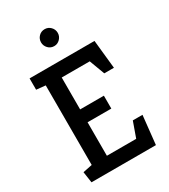

<svg xmlns="http://www.w3.org/2000/svg" viewBox="-214 -995 968 1097"><g transform="rotate(-30 270.0 -446.0)"><path d="M57.3 0 46.6 -72.8 107.8 -85.3V-610.2L47.7 -616.3V-691H476L495.5 -502.7H431.8L394.1 -603.6H209.3V-393.2H366V-308.2H209.3V-87.4H402.6L438.6 -188.3H502.4L482.3 0ZM262.6 -780.1Q239 -780.1 223.1 -796.9Q207.2 -813.8 207.2 -835.9Q207.2 -859 223.1 -875.4Q239 -891.7 262.6 -891.7Q285.2 -891.7 301.3 -875.4Q317.4 -859 317.4 -835.9Q317.4 -813.8 301.3 -796.9Q285.2 -780.1 262.6 -780.1Z"/></g></svg>

Font: Kreon Light
Style: Regular
Weight: 300
Designer: Julia Petretta
Foundry: Julia Petretta and Eli Heuer
Version: Version 2.002